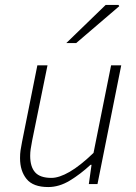

<svg xmlns="http://www.w3.org/2000/svg" viewBox="-20 -744 549 776"><path d="M175 12Q114 12 87.5 -20.5Q61 -53 61 -105Q61 -123 63 -136Q65 -149 69 -170L131 -480H172L110 -176Q106 -155 104 -141.5Q102 -128 102 -114Q102 -70 122 -47.5Q142 -25 188 -25Q219 -25 261.5 -49.5Q304 -74 358 -126L429 -480H470L374 0H339L350 -78H346Q305 -40 262 -14Q219 12 175 12ZM248 -570 407 -724H459L462 -719L288 -570Z"/></svg>

Font: Source Sans 3 ExtraLight Light
Style: Italic
Weight: 300
Italic angle: -11°
Version: Version 3.052;hotconv 1.1.0;makeotfexe 2.6.0